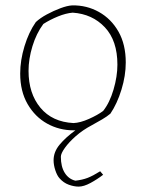

<svg xmlns="http://www.w3.org/2000/svg" viewBox="-20 -477 526 713"><path d="M272 216Q255 216 235.5 209Q216 202 201 185Q192 175 185.5 155.5Q179 136 179 118Q179 87 201.5 60Q224 33 260 7Q257 7 254 7Q200 7 155 -18Q110 -43 82.5 -90.5Q55 -138 55 -204Q55 -253 71 -305.5Q87 -358 113 -395Q129 -410 154 -423.5Q179 -437 204.5 -446.5Q230 -456 248 -457Q302 -458 347.5 -432.5Q393 -407 420 -359.5Q447 -312 447 -245Q447 -196 431 -144Q415 -92 390 -55Q377 -44 359 -33.5Q341 -23 321 -12Q287 6 261.5 28.5Q236 51 221 72Q206 93 206 105Q206 142 220.5 165Q235 188 260 194Q286 191 305.5 183.5Q325 176 352 159L363 172Q341 189 316 202.5Q291 216 272 216ZM253 -20Q278 -21 310.5 -35.5Q343 -50 363 -65Q387 -95 401.5 -144Q416 -193 416 -237Q416 -326 369.5 -375.5Q323 -425 250 -430Q225 -428 195.5 -416Q166 -404 141 -388Q115 -353 100.5 -305.5Q86 -258 86 -214Q86 -130 130 -77Q174 -24 253 -20Z"/></svg>

Font: Labrada ExtraLight
Style: Regular
Weight: 200
Designer: Mercedes Jáuregui
Foundry: Omnibus-Type Team
Version: Version 1.000; ttfautohint (v1.8.4.7-5d5b)